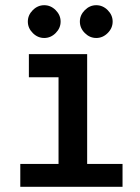

<svg xmlns="http://www.w3.org/2000/svg" viewBox="-20 -734 540 738"><path d="M315 -526V-104H451V-16H58V-104H205V-437H91V-526ZM150 -714Q175 -714 194 -695Q213 -676 213 -651Q213 -626 194 -607Q175 -588 150 -588Q125 -588 106 -607Q87 -626 87 -651Q87 -676 106 -695Q125 -714 150 -714ZM350 -714Q375 -714 394 -695Q413 -676 413 -651Q413 -626 394 -607Q375 -588 350 -588Q325 -588 306 -607Q287 -626 287 -651Q287 -676 306 -695Q325 -714 350 -714Z"/></svg>

Font: D2Coding ligature
Style: Bold
Weight: 700
Monospace: yes
Designer: Yong-Rak Park; Jeong-Hwan Yoon; Sang-Min Lee;
Foundry: NHN Corporation
Version: Version 1.3.2; Build 20180524